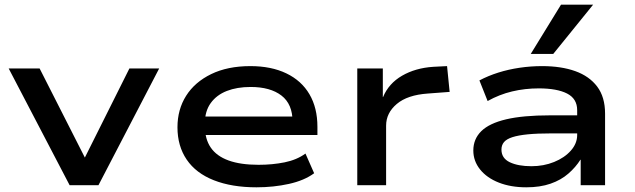

<svg xmlns="http://www.w3.org/2000/svg" viewBox="-20 -790 2707 819"><path d="M277 0 17 -498H149L346 -110H338L532 -498H659L400 0Z M1074 9Q969 9 892.5 -21Q816 -51 776.5 -109Q737 -167 737 -247Q737 -323 774 -381.5Q811 -440 881 -474Q951 -508 1048 -508Q1137 -508 1201.5 -477Q1266 -446 1300 -388Q1334 -330 1334 -249V-214H829V-293H1252L1228 -271Q1228 -346 1180.5 -382.5Q1133 -419 1049 -419Q991 -419 947.5 -402Q904 -385 879 -350.5Q854 -316 854 -265V-252Q854 -197 879 -160.5Q904 -124 955 -105.5Q1006 -87 1083 -87Q1142 -87 1194 -97.5Q1246 -108 1283 -135L1320 -51Q1278 -20 1212.5 -5.5Q1147 9 1074 9Z M1504 0V-498H1613V-376H1614Q1638 -434 1695 -467Q1752 -500 1828 -505L1887 -508L1898 -398L1805 -391Q1718 -385 1672.5 -346.5Q1627 -308 1627 -254V0Z M2225 9Q2159 9 2108 -11Q2057 -31 2028 -67Q1999 -103 1999 -148Q1999 -197 2033 -230.5Q2067 -264 2139 -281Q2211 -298 2326 -298H2462V-221H2332Q2272 -221 2231.5 -217Q2191 -213 2166 -205Q2141 -197 2130 -184Q2119 -171 2119 -152Q2119 -115 2154.5 -98Q2190 -81 2247 -81Q2299 -81 2343.5 -99Q2388 -117 2415 -147.5Q2442 -178 2442 -214V-320Q2442 -369 2399 -391Q2356 -413 2278 -413Q2219 -413 2164.5 -400Q2110 -387 2060 -359L2025 -447Q2063 -467 2106 -480.5Q2149 -494 2196.5 -501Q2244 -508 2292 -508Q2374 -508 2434 -486.5Q2494 -465 2527.5 -420.5Q2561 -376 2561 -305V0H2457V-108L2456 -109Q2436 -77 2404.5 -49.5Q2373 -22 2328.5 -6.5Q2284 9 2225 9ZM2244 -560 2373 -770H2510L2340 -560Z"/></svg>

Font: Nunito Sans 7pt Expanded SemiBold
Style: Regular
Weight: 600
Width: 7
Designer: Vernon Adams
Foundry: Vernon Adams
Version: Version 3.101;gftools[0.9.27]